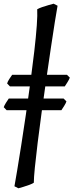

<svg xmlns="http://www.w3.org/2000/svg" viewBox="-22 -762 393 1026"><path d="M76.2 244.1 55.2 233.4Q60.1 207 69.6 149.7Q79.1 92.3 91.3 15.1Q103.5 -62 116.2 -149.2Q128.9 -236.3 140.6 -324Q152.3 -411.6 161.4 -489.5Q170.4 -567.4 174.6 -625.7Q178.7 -684.1 176.8 -712.4Q185.5 -717.8 202.9 -723.9Q220.2 -730 238 -734.9Q255.9 -739.7 264.6 -742.2L285.6 -731.4Q280.3 -703.1 271 -644.3Q261.7 -585.4 250 -507.1Q238.3 -428.7 225.6 -340.6Q212.9 -252.4 200.9 -164.8Q189 -77.1 179.4 -0.2Q169.9 76.7 164.3 133.1Q158.7 189.5 158.7 214.4Q152.3 219.2 135.5 225.6Q118.7 231.9 101.1 237.1Q83.5 242.2 76.2 244.1ZM13.2 -173.3 -2 -189Q1 -198.7 9.8 -212.6Q18.6 -226.6 24.9 -235.4H317.9L333 -220.2Q330.1 -210.4 320.8 -195.8Q311.5 -181.2 306.2 -173.3ZM31.2 -300.3 16.1 -315.9Q18.6 -325.7 27.6 -339.6Q36.6 -353.5 43 -362.3H335.9L351.1 -347.2Q347.7 -337.4 338.6 -322.8Q329.6 -308.1 324.2 -300.3Z"/></svg>

Font: Gentium Plus
Style: Bold Italic
Weight: 700
Italic angle: -8°
Designer: Victor Gaultney, Annie Olsen, Iska Routamaa, Becca Hirsbrunner
Foundry: SIL International
Version: Version 6.101